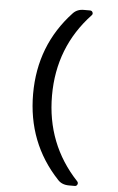

<svg xmlns="http://www.w3.org/2000/svg" viewBox="-61 -812 622 1008"><g transform="rotate(5 250.0 -307.5)"><path d="M341.8 155.3Q303.7 155.3 282.2 130.9Q112.3 -49.8 112.3 -307.6Q112.3 -564.5 282.2 -746.1Q304.7 -770.5 341.8 -769.5H372.1Q381.8 -769.5 385.7 -760.7Q389.6 -752 382.8 -745.1Q211.9 -563.5 211.9 -307.6Q211.9 -51.8 382.8 129.9Q389.6 137.7 385.7 146.5Q381.8 155.3 372.1 155.3Z"/></g></svg>

Font: Rounded-L Mgen+ 1m medium
Style: Regular
Weight: 500
Designer: [Source Han Sans]
Ryoko NISHIZUKA  (kana & ideographs); Paul D. Hunt (Latin, Greek & Cyrillic); Wenlong ZHANG  (bopomofo
Version: Version 1.059.20150602